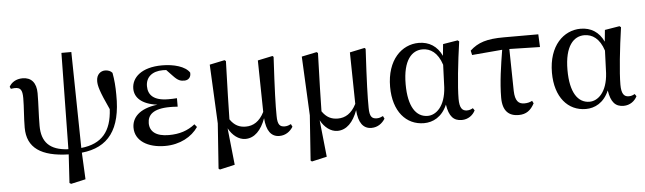

<svg xmlns="http://www.w3.org/2000/svg" viewBox="-53 -900 4478 1332"><g transform="rotate(-5 2186.0 -234.5)"><path d="M394 221 496 198 487 12C672 -7 764 -125 760 -368C760 -424 756 -473 747 -521C736 -535 718 -542 696 -542C667 -542 636 -520 636 -473C636 -441 645 -403 706 -272C698 -118 630 -36 486 -21L475 -690H406L396 -20C264 -26 211 -88 211 -199C211 -278 217 -349 217 -426C217 -499 182 -538 122 -538C76 -538 44 -516 28 -487L35 -472C44 -473 53 -475 63 -475C102 -475 115 -458 115 -400C115 -337 107 -265 107 -195C107 -54 204 11 395 16L383 214Z M1067 16C1171 16 1254 -31 1298 -96L1282 -116C1231 -76 1174 -57 1099 -57C1009 -57 967 -94 967 -151C967 -207 1004 -250 1124 -250C1136 -250 1147 -250 1177 -248V-307C1152 -305 1135 -305 1117 -305C1015 -305 977 -347 977 -408C977 -470 1021 -509 1097 -509L1120 -508L1164 -462C1195 -429 1213 -424 1239 -424C1268 -424 1287 -444 1284 -476C1255 -521 1175 -543 1094 -543C950 -543 881 -476 881 -399C881 -338 928 -288 1038 -274C908 -258 859 -197 859 -129C859 -38 946 16 1067 16Z M1626 16C1690 16 1737 -34 1767 -116C1773 -29 1805 16 1863 16C1906 16 1938 -8 1958 -40L1949 -59C1936 -53 1924 -47 1906 -47C1872 -47 1855 -62 1855 -125C1854 -201 1857 -299 1870 -534L1863 -541L1759 -519L1765 -160C1732 -95 1688 -69 1636 -69C1592 -69 1557 -85 1527 -129C1528 -227 1532 -328 1538 -534L1529 -541L1424 -519L1444 -108L1422 205L1431 212L1536 188L1509 -68C1536 -18 1579 16 1626 16Z M2267 16C2331 16 2378 -34 2408 -116C2414 -29 2446 16 2504 16C2547 16 2579 -8 2599 -40L2590 -59C2577 -53 2565 -47 2547 -47C2513 -47 2496 -62 2496 -125C2495 -201 2498 -299 2511 -534L2504 -541L2400 -519L2406 -160C2373 -95 2329 -69 2277 -69C2233 -69 2198 -85 2168 -129C2169 -227 2173 -328 2179 -534L2170 -541L2065 -519L2085 -108L2063 205L2072 212L2177 188L2150 -68C2177 -18 2220 16 2267 16Z M2870 15C2932 15 2996 -16 3032 -100C3045 -17 3076 16 3133 16C3177 16 3211 -10 3227 -43L3216 -59C3203 -52 3192 -47 3174 -47C3141 -47 3123 -69 3123 -132C3123 -218 3141 -385 3162 -529L3152 -537L3049 -520L3041 -439C3009 -508 2953 -543 2881 -543C2763 -543 2657 -444 2657 -256C2657 -85 2746 15 2870 15ZM3037 -377 3031 -221C3023 -87 2957 -33 2900 -33C2819 -33 2766 -108 2766 -265C2766 -434 2830 -496 2903 -496C2958 -496 3009 -464 3037 -377Z M3529 16C3582 16 3614 -9 3639 -56L3630 -74C3613 -65 3596 -61 3575 -61C3535 -61 3511 -83 3509 -154L3504 -446L3717 -441L3713 -530H3473C3354 -530 3292 -510 3236 -458L3243 -427L3454 -445C3437 -342 3418 -220 3418 -114C3418 -20 3462 16 3529 16Z M3997 15C4059 15 4123 -16 4159 -100C4172 -17 4203 16 4260 16C4304 16 4338 -10 4354 -43L4343 -59C4330 -52 4319 -47 4301 -47C4268 -47 4250 -69 4250 -132C4250 -218 4268 -385 4289 -529L4279 -537L4176 -520L4168 -439C4136 -508 4080 -543 4008 -543C3890 -543 3784 -444 3784 -256C3784 -85 3873 15 3997 15ZM4164 -377 4158 -221C4150 -87 4084 -33 4027 -33C3946 -33 3893 -108 3893 -265C3893 -434 3957 -496 4030 -496C4085 -496 4136 -464 4164 -377Z"/></g></svg>

Font: GenKiMin2 TW SB
Style: Regular
Weight: 600
Version: Version 2.100;PS 2.1;hotconv 16.6.51;makeotf.lib2.5.65220 DE